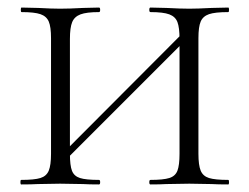

<svg xmlns="http://www.w3.org/2000/svg" viewBox="-20 -488 660 508"><path d="M378 -456Q375 -456 375 -462Q375 -468 378 -468L420 -467Q458 -465 481 -465Q502 -465 540 -467L584 -468Q586 -468 586 -462Q586 -456 584 -456Q549 -456 533 -450.5Q517 -445 511 -431Q505 -417 505 -387V-81Q505 -51 511 -36.5Q517 -22 533 -17Q549 -12 584 -12Q586 -12 586 -6Q586 0 584 0Q556 0 540 -1L481 -2L420 -1Q405 0 378 0Q375 0 375 -6Q375 -12 378 -12Q412 -12 428 -17Q444 -22 449.5 -36.5Q455 -51 455 -81V-385Q455 -415 449.5 -429.5Q444 -444 428 -450Q412 -456 378 -456ZM129 -65 476 -413 489 -400 142 -53ZM37 -456Q35 -456 35 -462Q35 -468 37 -468L81 -467Q117 -465 139 -465Q164 -465 200 -467L242 -468Q245 -468 245 -462Q245 -456 242 -456Q209 -456 193 -450Q177 -444 171 -429.5Q165 -415 165 -385V-81Q165 -50 170.5 -36Q176 -22 191.5 -17Q207 -12 242 -12Q245 -12 245 -6Q245 0 242 0Q215 0 200 -1L139 -2L80 -1Q64 0 36 0Q34 0 34 -6Q34 -12 36 -12Q71 -12 87 -17Q103 -22 109 -36.5Q115 -51 115 -81V-387Q115 -417 109 -431Q103 -445 87 -450.5Q71 -456 37 -456Z"/></svg>

Font: Cormorant Unicase Light
Style: Regular
Weight: 300
Designer: Christian Thalmann (Catharsis Fonts)
Foundry: Catharsis Fonts
Version: Version 4.000